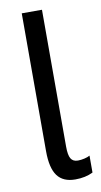

<svg xmlns="http://www.w3.org/2000/svg" viewBox="-84 -754 425 804"><g transform="rotate(-10 128.5 -352.0)"><path d="M69 -128V-714H155V-132Q155 -96 164 -81Q173 -66 194 -66Q207 -66 222 -69.5Q237 -73 245 -78V-6Q213 10 170 10Q118 10 93.5 -23Q69 -56 69 -128Z"/></g></svg>

Font: Noto Sans UI Cond
Style: Regular
Weight: 400
Width: 3
Designer: Monotype Design Team
Foundry: Monotype Imaging Inc.
Version: Version 1.001